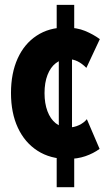

<svg xmlns="http://www.w3.org/2000/svg" viewBox="-20 -658 454 802"><path d="M262.2 5.9Q189.9 5.9 136.7 -28.3Q83.5 -62.5 54.7 -124.3Q25.9 -186 25.9 -269.5Q25.9 -352.1 53.7 -413.6Q81.5 -475.1 133.1 -509Q184.6 -543 253.9 -543Q301.3 -543 335.4 -528.8Q369.6 -514.6 397 -494.6L340.8 -374.5Q322.8 -392.6 304 -401.9Q285.2 -411.1 263.2 -411.1Q234.9 -411.1 212.9 -394Q190.9 -377 178.5 -345Q166 -313 166 -269Q166 -226.1 178.2 -193.6Q190.4 -161.1 212.6 -143.3Q234.9 -125.5 265.6 -125.5Q289.6 -125.5 310.1 -135.3Q330.6 -145 342.8 -160.2L396 -36.1Q370.1 -17.1 336.7 -5.6Q303.2 5.9 262.2 5.9ZM216.8 124V-18.6L225.6 -94.2V-436.5L216.8 -497.1V-637.7H290V-495.6L280.8 -436.5V-94.2L290 -17.1V124Z"/></svg>

Font: Reddit Sans Condensed ExtraBold
Style: Regular
Weight: 800
Designer: Stephen Hutchings
Foundry: Reddit
Version: Version 1.014